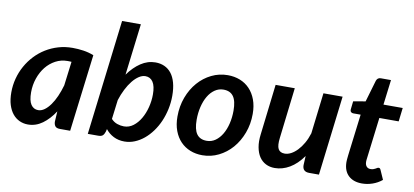

<svg xmlns="http://www.w3.org/2000/svg" viewBox="-69 -977 2629 1218"><g transform="rotate(10 1245.0 -367.5)"><path d="M360 -432Q353 -432.5 346.8 -432.8Q340.5 -433 334.5 -433Q293 -433 257.5 -414Q222 -395 196.2 -362.8Q170.5 -330.5 155.8 -287.8Q141 -245 141 -197.5Q141 -143.5 158 -118.5Q175 -93.5 204.5 -93.5Q225 -93.5 244.8 -107.8Q264.5 -122 282.2 -146.8Q300 -171.5 314.8 -205Q329.5 -238.5 340.5 -277ZM326 -107Q292 -54.5 249.2 -23.5Q206.5 7.5 156 7.5Q127 7.5 101.8 -4Q76.5 -15.5 57.8 -38.2Q39 -61 28.2 -95.2Q17.5 -129.5 17.5 -175.5Q17.5 -221.5 29 -265Q40.5 -308.5 61.8 -346.8Q83 -385 113 -417Q143 -449 180.2 -472Q217.5 -495 260.8 -507.8Q304 -520.5 352 -520.5Q386.5 -520.5 421.2 -515.5Q456 -510.5 489 -497.5L427.5 0H362Q338.5 0 330.2 -11.8Q322 -23.5 322 -41Z M675.5 -120Q692.5 -101.5 714.5 -94Q736.5 -86.5 758 -86.5Q791 -86.5 818 -107Q845 -127.5 864.2 -160.5Q883.5 -193.5 894 -234.8Q904.5 -276 904.5 -317.5Q904.5 -371.5 887 -397.8Q869.5 -424 838 -424Q817.5 -424 796.5 -410.2Q775.5 -396.5 756 -372.2Q736.5 -348 719.8 -315Q703 -282 691 -244ZM711.5 -411.5Q747.5 -462 791.8 -491.5Q836 -521 886 -521Q918 -521 944 -509.2Q970 -497.5 988.5 -474Q1007 -450.5 1017 -414.5Q1027 -378.5 1027 -330Q1027 -286.5 1018 -244.5Q1009 -202.5 992.8 -165Q976.5 -127.5 953.5 -96Q930.5 -64.5 902.8 -41.5Q875 -18.5 843.2 -5.5Q811.5 7.5 777.5 7.5Q738.5 7.5 707.5 -8.2Q676.5 -24 655.5 -51L651.5 -34Q646 -16.5 637 -8.2Q628 0 608 0H541L631 -743H752Z M1291 -87.5Q1322 -87.5 1347 -105.2Q1372 -123 1389.5 -152.8Q1407 -182.5 1416.5 -222Q1426 -261.5 1426 -305Q1426 -367.5 1405 -396.8Q1384 -426 1341 -426Q1310 -426 1284.8 -408.5Q1259.5 -391 1242 -361.2Q1224.5 -331.5 1215 -292Q1205.5 -252.5 1205.5 -208.5Q1205.5 -146 1226.5 -116.8Q1247.5 -87.5 1291 -87.5ZM1279.5 7.5Q1237 7.5 1201 -6.8Q1165 -21 1138.5 -48.5Q1112 -76 1097 -116Q1082 -156 1082 -207.5Q1082 -274 1103.5 -331.5Q1125 -389 1161.8 -431Q1198.5 -473 1247.5 -497Q1296.5 -521 1352 -521Q1394.5 -521 1430.8 -506.8Q1467 -492.5 1493.2 -465Q1519.5 -437.5 1534.5 -397.5Q1549.5 -357.5 1549.5 -306Q1549.5 -240 1528 -182.8Q1506.5 -125.5 1469.8 -83.2Q1433 -41 1384 -16.8Q1335 7.5 1279.5 7.5Z M2092 -513 2030 0H1967.5Q1923.5 0 1923.5 -42.5L1926.5 -101.5Q1887.5 -46.5 1841.2 -19.5Q1795 7.5 1745.5 7.5Q1713.5 7.5 1688 -5.5Q1662.5 -18.5 1646 -43.2Q1629.5 -68 1622.8 -104.5Q1616 -141 1622 -187.5L1660.5 -513H1784L1745.5 -187.5Q1739 -137 1750.5 -115.2Q1762 -93.5 1792.5 -93.5Q1812.5 -93.5 1833.2 -104.5Q1854 -115.5 1873.5 -136Q1893 -156.5 1909.5 -185.2Q1926 -214 1937 -249.5L1968.5 -513Z M2188 -104.5Q2188 -108 2188 -112.8Q2188 -117.5 2188.8 -126.8Q2189.5 -136 2191.2 -151.2Q2193 -166.5 2196 -190.5L2224.5 -420.5H2176Q2167 -420.5 2161.2 -427Q2155.5 -433.5 2157.5 -446.5L2163 -495.5L2241 -509L2282 -649Q2285.5 -659 2292.5 -664.5Q2299.5 -670 2310 -670H2376L2356 -508.5H2480L2469.5 -420.5H2345L2317.5 -197Q2315 -176.5 2313.5 -164.5Q2312 -152.5 2311.2 -145.8Q2310.5 -139 2310.5 -136.2Q2310.5 -133.5 2310.5 -132.5Q2310.5 -113.5 2319.8 -102.5Q2329 -91.5 2346 -91.5Q2356.5 -91.5 2364 -94.2Q2371.5 -97 2377 -100Q2382.5 -103 2387 -105.8Q2391.5 -108.5 2395.5 -108.5Q2401 -108.5 2404 -105.8Q2407 -103 2409.5 -97.5L2436 -37.5Q2408.5 -15 2375.2 -3.5Q2342 8 2307.5 8Q2253 8 2221.2 -21.5Q2189.5 -51 2188 -104.5Z"/></g></svg>

Font: Lato 2
Style: Bold Italic
Weight: 700
Italic angle: -7°
Designer: Lukasz Dziedzic with Adam Twardoch and Botio Nikoltchev
Foundry: tyPoland Lukasz Dziedzic
Version: Version 2.015; 2015-08-06; http://www.latofonts.com/